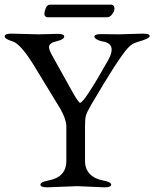

<svg xmlns="http://www.w3.org/2000/svg" viewBox="-20 -797 661 822"><path d="M194 -777H457Q462 -777 466 -773Q470 -769 470 -759.5Q470 -750 460.5 -736.5Q451 -723 439 -723H184Q179 -723 174.5 -726.5Q170 -730 170 -738.5Q170 -747 176 -762Q182 -777 194 -777ZM427 5 310 0 182 5Q153 5 153 -6.5Q153 -18 186 -24Q264 -38 264 -108V-256Q264 -285 239 -330L122 -522Q67 -610 33.5 -620Q0 -630 0 -641.5Q0 -653 29 -653L146 -650L226 -652Q255 -652 255 -641Q255 -628 222.5 -620.5Q190 -613 190 -596Q190 -583 203 -560L295 -395Q317 -357 323 -357Q340 -357 440 -534Q458 -564 458 -585Q458 -614 417 -620Q406 -622 395 -628Q384 -634 384 -640Q384 -651 413 -651L488 -650L592 -653Q621 -653 621 -642.5Q621 -632 568 -617Q544 -610 528 -592Q487 -548 369 -346Q351 -315 347.5 -301Q344 -287 344 -256V-108Q344 -74 364.5 -52.5Q385 -31 420.5 -24.5Q456 -18 456 -6.5Q456 5 427 5Z"/></svg>

Font: EB Garamond
Style: Regular
Weight: 400
Version: Version 0.012